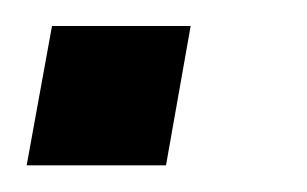

<svg xmlns="http://www.w3.org/2000/svg" viewBox="-32 -124 230 144"><path d="M-12 0 7 -104.5H111L92.5 0Z"/></svg>

Font: Cabin
Style: Italic
Weight: 400
Width: 4
Italic angle: -10°
Designer: Pablo Impallari
Foundry: Pablo Impallari. http://www.impallari.com Igino Marini. http://www.ikern.com
Version: Version 3.001